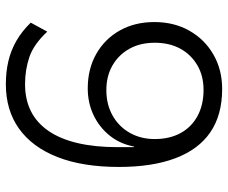

<svg xmlns="http://www.w3.org/2000/svg" viewBox="-80 -672 761 640"><g transform="rotate(90 300.0 -352.5)"><path d="M261 8Q220 8 184 -0.5Q148 -9 116 -27.5Q84 -46 56 -75L86 -130Q128 -85 170.5 -70.5Q213 -56 261 -56Q313 -56 352 -76Q391 -96 417.5 -135Q444 -174 457.5 -231.5Q471 -289 471 -364V-419H469Q460 -372 432 -337.5Q404 -303 363.5 -284Q323 -265 275 -265Q210 -265 160 -293.5Q110 -322 82 -372Q54 -422 54 -487Q54 -553 83 -604Q112 -655 162.5 -684Q213 -713 277 -713Q364 -713 421.5 -673.5Q479 -634 508 -557Q537 -480 537 -369Q537 -248 504 -164Q471 -80 409.5 -36Q348 8 261 8ZM281 -327Q329 -327 366 -348Q403 -369 423.5 -405.5Q444 -442 444 -488Q444 -538 424 -574.5Q404 -611 367 -631Q330 -651 280 -651Q233 -651 197.5 -630Q162 -609 142.5 -573Q123 -537 123 -488Q123 -440 143 -404Q163 -368 198.5 -347.5Q234 -327 281 -327Z"/></g></svg>

Font: Nunito Sans 7pt Light
Style: Regular
Weight: 300
Designer: Vernon Adams
Foundry: Vernon Adams
Version: Version 3.101;gftools[0.9.27]